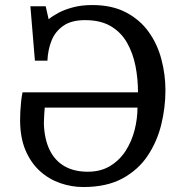

<svg xmlns="http://www.w3.org/2000/svg" viewBox="-20 -734 739 765"><path d="M312 11.2Q265.1 11.2 220 -4.4Q174.8 -20 138.9 -52.5Q103 -85 81.5 -135.5Q60.1 -186 60.1 -255.9Q60.1 -272 61 -290Q62 -308.1 64 -327.6Q65.9 -347.2 69.8 -366.2H529.8Q529.8 -420.4 519.8 -471.2Q509.8 -522 486.3 -563.5Q462.9 -605 421.9 -629.4Q380.9 -653.8 318.8 -653.8Q264.6 -653.8 232.4 -631.3Q200.2 -608.9 185.5 -572.5Q170.9 -536.1 168.9 -492.2H119.1L101.1 -709H162.1L173.8 -657.2Q188 -669.4 212.4 -682.6Q236.8 -695.8 271 -704.8Q305.2 -713.9 347.2 -713.9Q426.3 -713.9 481.7 -684.8Q537.1 -655.8 572 -607.4Q606.9 -559.1 623 -498Q639.2 -437 639.2 -374Q639.2 -306.2 622.6 -238Q606 -169.9 568.4 -113.5Q530.8 -57.1 467.8 -22.9Q404.8 11.2 312 11.2ZM330.1 -49.8Q381.8 -49.8 419.4 -73Q457 -96.2 481 -133.5Q504.9 -170.9 516.4 -216.1Q527.8 -261.2 527.8 -305.2H158.2Q157.2 -295.4 156 -273.2Q154.8 -251 154.8 -242.2Q156.7 -180.2 177.5 -137.2Q198.2 -94.2 236.6 -72Q274.9 -49.8 330.1 -49.8Z"/></svg>

Font: Literata
Style: Regular
Weight: 400
Designer: Latin by Veronika Burian and Jose Scaglione. Greek by Irene Vlachou. Cyrillic by Vera Evstafieva.
Foundry: TypeTogether
Version: Version 3.002